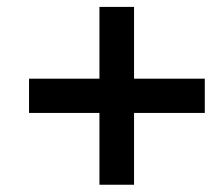

<svg xmlns="http://www.w3.org/2000/svg" viewBox="-20 -603 624 542"><path d="M358.4 -284.2V-81.5H260.7V-284.2H62V-380.9H260.7V-583.5H358.4V-380.9H558.1V-284.2Z"/></svg>

Font: Arimo SemiBold
Style: Italic
Weight: 600
Italic angle: -12°
Version: Version 1.33